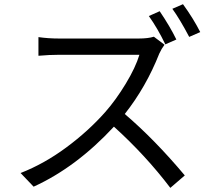

<svg xmlns="http://www.w3.org/2000/svg" viewBox="-20 -869 1040 934"><path d="M837.9 -676.8 784.2 -653.3Q747.1 -730.5 704.1 -791L756.8 -814.5Q807.6 -739.3 837.9 -676.8ZM728.5 -690.4 780.3 -651.4Q765.6 -631.8 754.9 -608.4Q690.4 -445.3 586.9 -314.5Q732.4 -190.4 878.9 -15.6L808.6 44.9Q688.5 -113.3 534.2 -252.9Q351.6 -55.7 143.6 39.1L80.1 -27.3Q195.3 -72.3 302.7 -151.9Q410.2 -231.4 492.2 -324.2Q543.9 -382.8 591.8 -461.9Q639.6 -541 658.2 -602.5H267.6Q220.7 -602.5 167 -597.7V-688.5Q214.8 -681.6 267.6 -681.6H654.3Q700.2 -681.6 728.5 -690.4ZM818.4 -826.2 870.1 -848.6Q919.9 -780.3 954.1 -712.9L900.4 -689.5Q854.5 -776.4 818.4 -826.2Z"/></svg>

Font: Nasu
Style: Regular
Weight: 400
Designer: Ryoko NISHIZUKA (kana &amp; ideographs); Paul D. Hunt (Latin, Greek &amp; Cyrillic); Wenlong ZHANG (bopomofo); Sandoll C
Version: Version 2014.1215